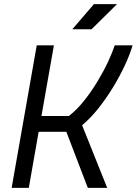

<svg xmlns="http://www.w3.org/2000/svg" viewBox="-20 -914 665 934"><path d="M36.6 0 158.7 -693.4H242.2L181.6 -349.6H314.9Q353.5 -379.4 388.9 -423.8Q424.3 -468.3 454.3 -518.1Q484.4 -567.9 505.9 -614Q527.3 -660.2 538.1 -693.4H625Q611.8 -648.4 586.9 -595.2Q562 -542 529.1 -488Q496.1 -434.1 458 -386.2Q419.9 -338.4 379.4 -304.7L501.5 0H407.2L302.7 -272.9H168L120.1 0ZM331.5 -771.5 437 -894H549.3L425.3 -771.5Z"/></svg>

Font: Cascadia Code NF SemiLight
Style: Italic
Weight: 350
Italic angle: -10°
Monospace: yes
Designer: Aaron Bell
Foundry: Saja Typeworks
Version: Version 2404.023; ttfautohint (v1.8.4)